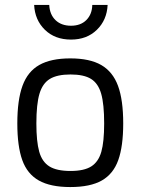

<svg xmlns="http://www.w3.org/2000/svg" viewBox="-20 -746 568 776"><path d="M50 0ZM50 -247Q50 -342 71 -399.5Q92 -457 139 -483.5Q186 -510 264 -510Q343 -510 389.5 -483Q436 -456 457 -399Q478 -342 478 -247Q478 -155 458 -99Q438 -43 391.5 -16.5Q345 10 264 10Q184 10 137 -16.5Q90 -43 70 -99Q50 -155 50 -247ZM401 -247Q401 -325 389 -367Q377 -409 348 -427Q319 -445 265 -445Q211 -445 181.5 -427Q152 -409 139.5 -367Q127 -325 127 -247Q127 -174 138.5 -133Q150 -92 179.5 -73.5Q209 -55 265 -55Q320 -55 349 -73.5Q378 -92 389.5 -132.5Q401 -173 401 -247ZM118 -726H179Q181 -687 204.5 -664.5Q228 -642 267 -642Q306 -642 329 -665Q352 -688 353 -726H415Q412 -665 371.5 -625.5Q331 -586 267 -586Q202 -586 161.5 -625.5Q121 -665 118 -726Z"/></svg>

Font: Cairo
Style: Regular
Weight: 400
Designer: Mohamed Gaber, the designers of Titillium
Foundry: Kief Type Foundry
Version: Version 2.009; ttfautohint (v1.5.33-1714) -l 8 -r 50 -G 200 